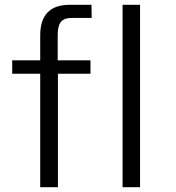

<svg xmlns="http://www.w3.org/2000/svg" viewBox="-20 -782 737 802"><path d="M221 -530V-633C221 -682 233 -707 280 -707H363L362 -762H271C187 -762 148 -717 148 -635V-530H31V-474H148V0H222V-474H358V-530ZM565 0V-762H492V0Z"/></svg>

Font: Cheyenne Sans Light
Style: Regular
Weight: 300
Designer: The Public Sans project authors (U.S. Web Design System), Libre Franklin designed by Pablo Impallari and Rodrigo Fuenzal
Foundry: The Cheyenne Sans Project Authors
Version: Version 2.007